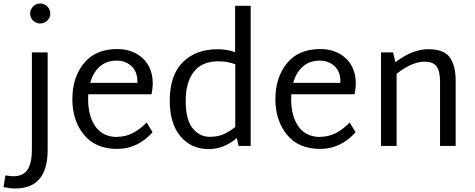

<svg xmlns="http://www.w3.org/2000/svg" viewBox="-88 -833 2709 1096"><path d="M141 -699Q118 -699 101 -715.5Q84 -732 84 -755Q84 -779 101 -796Q118 -813 141 -813Q165 -813 182 -796Q199 -779 199 -755Q199 -732 182 -715.5Q165 -699 141 -699ZM-2 243Q-31 243 -68 235L-57 168Q-32 173 -11 173Q44 173 69 136Q94 99 94 22V-534H184V24Q184 243 -2 243Z M582 -51V-52Q671 -52 749 -134L783 -78Q697 17 581 17Q457 17 391 -64Q325 -145 325 -267Q325 -391 391 -472Q457 -553 581 -553Q670 -553 727 -500Q784 -447 784 -355Q784 -332 777 -295H416Q415 -286 415 -268Q415 -169 457.5 -110Q500 -51 582 -51ZM578 -487H579Q520 -487 481.5 -453Q443 -419 427 -360H696V-368Q696 -426 661.5 -456.5Q627 -487 578 -487Z M1254 -800H1343V0H1274L1264 -45Q1190 18 1103 18Q1003 18 942 -55Q881 -128 881 -258Q881 -404 955.5 -478Q1030 -552 1154 -552Q1210 -552 1254 -535ZM972 -258Q972 -150 1011.5 -101Q1051 -52 1109 -52Q1152 -52 1184 -65Q1216 -78 1255 -108V-466Q1212 -483 1158 -483Q1064 -483 1018 -422.5Q972 -362 972 -258Z M1741 -51V-52Q1830 -52 1908 -134L1942 -78Q1856 17 1740 17Q1616 17 1550 -64Q1484 -145 1484 -267Q1484 -391 1550 -472Q1616 -553 1740 -553Q1829 -553 1886 -500Q1943 -447 1943 -355Q1943 -332 1936 -295H1575Q1574 -286 1574 -268Q1574 -169 1616.5 -110Q1659 -51 1741 -51ZM1737 -487H1738Q1679 -487 1640.5 -453Q1602 -419 1586 -360H1855V-368Q1855 -426 1820.5 -456.5Q1786 -487 1737 -487Z M2357 -552H2358Q2446 -552 2479.5 -505.5Q2513 -459 2513 -372V0H2424V-364Q2424 -427 2404 -454Q2384 -481 2335 -481Q2265 -481 2176 -412V0H2087V-534H2156L2169 -478Q2266 -552 2357 -552Z"/></svg>

Font: Martel Sans
Style: Regular
Weight: 400
Designer: Dan Reynolds and Mathieu Réguer
Foundry: Dan Reynolds and Mathieu Réguer
Version: Version 1.001;PS 001.001;hotconv 1.0.70;makeotf.lib2.5.58329